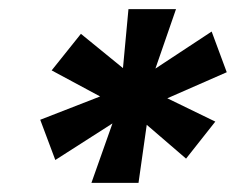

<svg xmlns="http://www.w3.org/2000/svg" viewBox="-20 -708 516 420"><path d="M180 -308 226 -438 101 -358 68 -446 199 -497 93 -554 157 -634 249 -559 261 -688H365L320 -558L443 -639L476 -550L346 -493L451 -442L387 -361L301 -435L283 -308Z"/></svg>

Font: Saira SemiExpanded Black
Style: Italic
Weight: 900
Width: 6
Italic angle: -12°
Designer: Hector Gatti with collaboration of the Omnibus-Type team
Foundry: Omnibus-Type
Version: Version 1.101